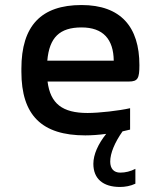

<svg xmlns="http://www.w3.org/2000/svg" viewBox="-20 -529 640 763"><path d="M534 -270C534 -422 460 -509 304 -509C144 -509 65 -427 65 -256V-244C65 -71 146 9 319 9C344 9 372 7 402 3C370 43 351 85 351 122C351 181 389 214 457 214C477 214 499 210 518 201V142C499 152 478 157 458 157C432 157 418 141 418 113C418 80 436 37 467 -7C477 -9 487 -12 497 -14V-99C453 -89 374 -80 328 -80C228 -80 180 -117 169 -205H492C528 -205 534 -218 534 -270ZM168 -288C176 -380 217 -420 304 -420C390 -420 431 -373 432 -288Z"/></svg>

Font: LT Wave Mono Medium
Style: Regular
Weight: 500
Designer: Daniel Lyons
Version: Version 2.5 (Glyphs App)